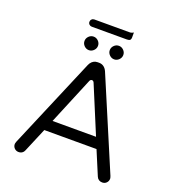

<svg xmlns="http://www.w3.org/2000/svg" viewBox="-162 -1049 1053 1171"><g transform="rotate(20 364.5 -464.0)"><path d="M378.4 -555.2 505.4 -250H223.1L350.1 -555.7Q355 -566.4 364.3 -566.4Q373.5 -566.4 378.4 -555.2ZM194.8 -180.7H533.7L599.1 -24.9Q604 -13.2 613.5 -7.1Q623 -1 635.7 -1Q652.3 -1 663.1 -12.2Q673.8 -23.4 673.8 -39.1Q673.8 -44.4 669.4 -56.2L420.4 -643.6Q412.6 -661.6 399.4 -671.1Q386.2 -680.7 369.1 -680.7H359.4Q331.5 -680.7 314.5 -655.8Q311 -650.4 308.1 -643.6L59.1 -56.2Q54.7 -44.4 54.7 -39.1Q54.7 -22.9 65.9 -11.7Q77.1 -1 92.8 -1Q109.9 -1 120.6 -11.7Q126 -17.1 129.4 -25.4ZM478 -744.6Q491.2 -757.8 491.2 -775.4Q491.2 -793 478 -806.2Q464.8 -819.3 447.3 -819.3Q429.7 -819.3 416.5 -806.2Q403.3 -793 403.3 -775.4Q403.3 -757.8 416.5 -744.6Q429.7 -731.4 447.3 -731.4Q464.8 -731.4 478 -744.6ZM314 -744.6Q327.1 -757.8 327.1 -775.4Q327.1 -793 314 -806.2Q300.8 -819.3 283.2 -819.3Q265.6 -819.3 252.4 -806.2Q239.3 -793 239.3 -775.4Q239.3 -757.8 252.4 -744.6Q265.6 -731.4 283.2 -731.4Q300.8 -731.4 314 -744.6ZM251 -872.1H479.5Q493.7 -872.1 500 -877.9Q504.9 -883.3 504.9 -893.6V-926.8Q492.7 -918.9 479.5 -918.9H251Q241.2 -918.9 234.4 -912.1Q227.5 -905.3 227.5 -895.5Q227.5 -885.7 234.4 -878.9Q241.2 -872.1 251 -872.1Z"/></g></svg>

Font: YuPearl-Light
Style: Light
Weight: 300
Designer: Max Yao
Foundry: Max-Everyday
Version: Version 1.011; ttfautohint (v1.8.3)